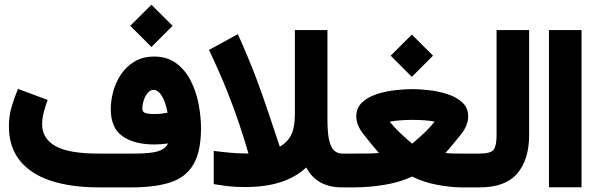

<svg xmlns="http://www.w3.org/2000/svg" viewBox="-20 -812 2583 832"><path d="M544.4 -700.2 636.2 -791.5 728 -700.2 636.2 -608.4ZM708 -190.4Q678.2 -186 648.4 -186Q561.5 -186 510.7 -221.9Q460 -257.8 460 -338.9Q460 -376.5 470.9 -416.5Q481.9 -456.5 505.1 -490.7Q528.3 -524.9 564 -545.9Q599.6 -566.9 648.4 -566.9Q703.6 -566.9 742.4 -538.8Q781.2 -510.7 805.2 -464.6Q829.1 -418.5 840.1 -363.5Q851.1 -308.6 851.1 -254.4Q850.6 -152.8 817.1 -97.7Q783.7 -42.5 717 -21.2Q650.4 0 550.3 0H408.7Q287.6 0 200.2 -28.8Q112.8 -57.6 65.7 -116.5Q18.6 -175.3 18.6 -265.6Q18.6 -310.1 30.8 -350.6Q43 -391.1 58.1 -426.8L186.5 -378.9Q178.2 -356.9 170.4 -328.4Q162.6 -299.8 162.6 -272.9Q162.6 -212.4 219.5 -179.4Q276.4 -146.5 406.7 -146.5H560.5Q635.3 -146.5 666.3 -157Q697.3 -167.5 708 -190.4ZM706.1 -323.7Q697.3 -370.1 681.4 -396.2Q665.5 -422.4 645.5 -422.4Q630.9 -422.4 619.9 -409.2Q608.9 -396 602.8 -377Q596.7 -357.9 596.7 -340.3Q596.7 -328.6 607.4 -323.2Q618.2 -317.9 653.8 -317.9Q666.5 -317.9 679.9 -319.6Q693.4 -321.3 706.1 -323.7Z M1010.7 -664.1Q1058.1 -558.6 1089.1 -476.1Q1120.1 -393.6 1143.8 -321.8Q1167.5 -250 1192.4 -176.3Q1213.4 -189 1227.8 -205.6Q1242.2 -222.2 1250 -249.3Q1257.8 -276.4 1257.8 -321.3V-681.6H1398.9V-296.4Q1398.9 -235.8 1406.5 -203.6Q1414.1 -171.4 1428.7 -158.9Q1443.4 -146.5 1463.9 -146.5H1481.4V0H1462.4Q1352.5 0 1307.1 -86.4Q1260.3 -43 1194.6 -22.2Q1128.9 -1.5 1043.5 -1.5Q999.5 -1.5 968.8 -5.1Q938 -8.8 906.2 -14.2V-158.2Q939 -153.8 974.9 -150.4Q1010.7 -147 1044.4 -147H1056.6Q1038.6 -209 1016.6 -275.1Q994.6 -341.3 963.4 -419.4Q932.1 -497.6 885.7 -595.7Z M1672.9 -570.8 1764.6 -662.1 1856.4 -570.8 1764.6 -479ZM1910.2 -148.9Q1929.7 -147 1949.7 -146.7Q1969.7 -146.5 1981.9 -146.5H2004.4V0H1981.9Q1934.1 0 1875 -11Q1815.9 -22 1766.1 -46.9Q1712.9 -22 1645.5 -11Q1578.1 0 1514.2 0H1461.9V-146.5H1515.6Q1536.1 -146.5 1566.7 -146.7Q1597.2 -147 1622.1 -148.9Q1585.9 -190.9 1554.9 -230.5Q1523.9 -270 1523.9 -307.1Q1523.9 -343.8 1548.1 -367.2Q1572.3 -390.6 1610.1 -403.3Q1647.9 -416 1689.9 -420.9Q1731.9 -425.8 1767.6 -425.8Q1800.8 -425.8 1841.8 -420.9Q1882.8 -416 1921.1 -403.3Q1959.5 -390.6 1984.1 -367.4Q2008.8 -344.2 2008.8 -307.1Q2008.8 -269.5 1978 -230.2Q1947.3 -190.9 1910.2 -148.9ZM1766.6 -292.5Q1739.7 -292.5 1713.9 -290.5Q1688 -288.6 1668.9 -284.7Q1687 -261.7 1710 -239.7Q1732.9 -217.8 1749.5 -203.6Q1766.1 -189.5 1766.1 -189.5Q1766.1 -189.5 1783 -203.9Q1799.8 -218.3 1822.8 -240.2Q1845.7 -262.2 1863.8 -285.2Q1843.3 -289.1 1818.6 -290.8Q1793.9 -292.5 1766.6 -292.5ZM1993.8 0V-146.5H2038.6V0Z M2019 0V-146.5H2058.6Q2106.4 -146.5 2119.1 -163.3Q2131.8 -180.2 2131.8 -226.1V-681.6H2272.9V-226.6Q2272.9 -121.1 2221.7 -60.5Q2170.4 0 2058.1 0Z M2358.9 -681.6H2500V-0.5H2358.9Z"/></svg>

Font: Vazir Black FD-UI
Style: Black-FD-UI
Weight: 900
Designer: Saber Rastikerdar
Foundry: Saber Rastikerdar
Version: Version 30.0.0